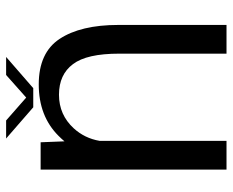

<svg xmlns="http://www.w3.org/2000/svg" viewBox="-85 -657 742 612"><g transform="rotate(-90 286.0 -351.0)"><path d="M51.5 0H143V-404.5C148.5 -436.5 162 -464 183 -487C211.5 -518 247 -534 290 -534C333 -534 365.5 -519 387.5 -489.5C410 -460 421 -411 421 -341.5V0H512.5V-345C512.5 -425 497.5 -487.5 468 -532C439 -576 390.5 -598.5 323 -598.5C255.5 -598.5 201 -577.5 159 -535.5C152.5 -529 147 -523 141.5 -516.5L138.5 -592.5H51.5ZM250 -616H311L410.5 -702.5H353L281 -638.5L208 -702.5H150.5Z"/></g></svg>

Font: Anybody
Style: Regular
Weight: 400
Designer: Tyler Finck
Foundry: Etcetera Type Company
Version: Version 1.110